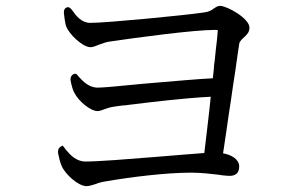

<svg xmlns="http://www.w3.org/2000/svg" viewBox="-20 -683 1040 655"><path d="M275 -48C284 -48 297 -52 309 -56C310 -57 314 -58 317 -59C324 -61 331 -63 339 -64C425 -79 546 -94 632 -94C665 -94 700 -90 725 -87C730 -86 734 -86 738 -85C749 -84 757 -83 763 -83C785 -83 796 -94 796 -115C796 -140 769 -155 741 -160L752 -234C757 -269 762 -305 768 -342C773 -377 778 -412 783 -443C788 -478 792 -508 796 -533C797 -542 806 -550 816 -559C824 -567 831 -574 831 -589C831 -620 755 -663 730 -663C723 -663 717 -659 708 -653C702 -648 692 -642 672 -640C612 -631 345 -605 288 -605C259 -605 241 -627 227 -647C220 -657 214 -660 208 -658C201 -655 197 -649 198 -637C200 -622 202 -605 205 -595C214 -568 261 -522 289 -522C297 -522 306 -526 319 -531C330 -535 340 -539 353 -541C447 -555 641 -581 713 -581C722 -581 723 -580 723 -579C722 -560 719 -537 716 -511L713 -481C711 -469 710 -456 709 -443L706 -416C649 -413 572 -406 501 -400C485 -399 470 -397 455 -396C386 -389 330 -384 313 -384C285 -384 264 -404 248 -422C247 -424 245 -426 243 -428C240 -432 235 -433 229 -429C223 -425 219 -418 221 -407C224 -392 229 -373 234 -366C247 -339 288 -304 313 -304C320 -304 327 -307 338 -311C339 -311 342 -312 344 -313C352 -316 360 -318 374 -320L397 -323C403 -323 410 -324 417 -325C498 -335 604 -348 699 -353C692 -283 683 -214 677 -161C635 -158 576 -153 515 -148C417 -140 315 -132 272 -132C240 -132 220 -154 204 -173C203 -175 201 -177 199 -180L194 -186C194 -187 191 -185 186 -182C180 -178 177 -172 178 -161C181 -145 186 -126 190 -118C200 -91 246 -48 275 -48Z"/></svg>

Font: 寒蝉锦书宋 Text
Style: Regular
Weight: 400
Designer: 寒蝉锦书宋{Warren} 思源宋体{Ryoko NISHIZUKA 西塚涼子 (kana & ideographs); Frank Grießhammer (Latin, Greek & Cyrillic); Wenlong ZHANG 
Foundry: Adobe & ChillType
Version: Version 2.000;Glyphs 3.1.1 (3135)